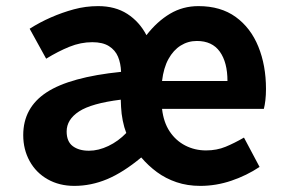

<svg xmlns="http://www.w3.org/2000/svg" viewBox="-20 -594 931 628"><path d="M223 14Q174 14 136 -7.5Q98 -29 77 -67Q56 -105 56 -152Q56 -242 132.5 -292Q209 -342 376 -359Q375 -387 366 -408.5Q357 -430 336.5 -443Q316 -456 282 -456Q244 -456 207 -441Q170 -426 131 -402L77 -500Q110 -521 146.5 -537Q183 -553 221.5 -563.5Q260 -574 301 -574Q357 -574 396.5 -548.5Q436 -523 459 -479Q494 -524 536 -549Q578 -574 629 -574Q702 -574 751 -538.5Q800 -503 825 -441.5Q850 -380 850 -303Q850 -283 848 -266Q846 -249 843 -238H510Q515 -194 535 -164Q555 -134 586 -118Q617 -102 654 -102Q689 -102 718 -114Q747 -126 778 -144L829 -48Q787 -20 737 -3Q687 14 635 14Q593 14 557.5 2Q522 -10 493.5 -31Q465 -52 442 -79Q383 -30 330.5 -8Q278 14 223 14ZM271 -101Q302 -101 334.5 -116.5Q367 -132 393 -159Q386 -177 381.5 -199.5Q377 -222 376 -244L375 -268Q279 -256 238.5 -229.5Q198 -203 198 -164Q198 -131 218 -116Q238 -101 271 -101ZM510 -329H724Q724 -390 699 -425Q674 -460 624 -460Q595 -460 571 -445Q547 -430 531 -401Q515 -372 510 -329Z"/></svg>

Font: Noto Sans SC
Style: Bold
Weight: 700
Designer: Ryoko NISHIZUKA  (kana, bopomofo & ideographs); Paul D. Hunt (Latin, Greek & Cyrillic); Sandoll Communications , Soo-you
Foundry: Adobe
Version: Version 2.004-H2;hotconv 1.0.118;makeotfexe 2.5.65603